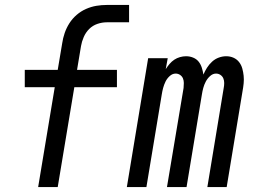

<svg xmlns="http://www.w3.org/2000/svg" viewBox="-20 -755 1040 775"><path d="M134 0 201 -403H80V-473H213L231 -580Q234 -601 241 -621.5Q248 -642 260 -661Q272 -680 289.5 -695Q307 -710 327.5 -719Q348 -728 369 -731.5Q390 -735 411 -735H501V-665H411Q392 -665 373 -658.5Q354 -652 340 -638Q326 -624 318 -605.5Q310 -587 307 -569L291 -473H452V-403H280L213 0Z M492 0 578 -520H657L649 -476Q656 -487 664.5 -497Q673 -507 683.5 -514Q694 -521 706.5 -524.5Q719 -528 731 -528Q731 -528 731 -528Q731 -528 731 -528Q746 -528 759.5 -522.5Q773 -517 781.5 -506.5Q790 -496 794.5 -482Q799 -468 801 -454Q807 -468 815.5 -481.5Q824 -495 836 -506Q848 -517 863 -522.5Q878 -528 893 -528Q893 -528 893 -528Q893 -528 893 -528Q909 -528 922.5 -522Q936 -516 945 -504.5Q954 -493 958 -478.5Q962 -464 963.5 -449Q965 -434 963.5 -418.5Q962 -403 959 -387L895 0H817L883 -400Q885 -410 885 -420Q885 -430 881.5 -438.5Q878 -447 870 -452.5Q862 -458 852 -458Q839 -458 828 -448Q817 -438 810.5 -425.5Q804 -413 800.5 -400Q797 -387 795 -374L733 0H654L721 -400Q722 -410 722 -420Q722 -430 718.5 -438.5Q715 -447 707 -452.5Q699 -458 689 -458Q676 -458 665 -448Q654 -438 648 -425.5Q642 -413 638.5 -400Q635 -387 633 -374L571 0Z"/></svg>

Font: Iosevka SS04
Style: Italic
Weight: 400
Italic angle: -9°
Monospace: yes
Designer: Belleve Invis
Foundry: Belleve Invis
Version: Version 19.0.0; ttfautohint (v1.8.4)